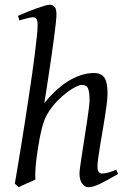

<svg xmlns="http://www.w3.org/2000/svg" viewBox="-20 -762 534 802"><path d="M473.1 -35.2Q427.7 -8.8 398.2 5.6Q368.7 20 348.1 20Q334 20 323 4.6Q312 -10.7 312 -37.1Q312 -45.9 315.2 -68.6Q318.4 -91.3 323 -121.6Q327.6 -151.9 333 -186Q338.4 -220.2 343 -251Q347.7 -281.7 350.8 -306.2Q354 -330.6 354 -341.8Q354 -360.4 352.5 -372.8Q351.1 -385.3 347.4 -393.1Q343.8 -400.9 337.2 -404.1Q330.6 -407.2 319.8 -407.2Q313.5 -407.2 297.4 -399.7Q281.2 -392.1 260.5 -376.7Q239.7 -361.3 217.5 -338.4Q195.3 -315.4 176.8 -284.2Q163.6 -260.7 154.8 -225.8Q146 -190.9 139.2 -147Q134.8 -120.1 132.3 -99.6Q129.9 -79.1 128.7 -63.2Q127.4 -47.4 127.2 -34.9Q127 -22.5 127.9 -12.2Q121.6 -8.8 112.1 -4.6Q102.5 -0.5 92.5 3.9Q82.5 8.3 73.2 12.5Q64 16.6 58.1 20L42 4.9Q46.4 -21.5 53 -60.3Q59.6 -99.1 67.1 -145.8Q74.7 -192.4 82.8 -244.1Q90.8 -295.9 98.6 -347.4Q106.4 -398.9 113.5 -448Q120.6 -497.1 125.7 -538.3Q130.9 -579.6 134 -610.6Q137.2 -641.6 137.2 -657.2Q137.2 -668.5 135.5 -675Q133.8 -681.6 131.1 -684.8Q128.4 -688 124.8 -689Q121.1 -689.9 117.2 -689.9Q112.8 -689.9 103.3 -688Q93.8 -686 84.5 -683.3Q75.2 -680.7 61 -676.8L55.2 -695.8Q75.7 -705.1 96.4 -713.4Q117.2 -721.7 135.3 -728Q153.3 -734.4 167 -738.3Q180.7 -742.2 187 -742.2Q200.7 -742.2 208.3 -733.4Q215.8 -724.6 215.8 -702.1Q215.8 -690.4 212.9 -663.3Q210 -636.2 205.3 -601.1Q200.7 -565.9 194.8 -525.9Q189 -485.8 183.3 -448.5Q177.7 -411.1 172.9 -379.9Q168 -348.6 165 -331.1Q193.4 -366.2 221.2 -390.4Q249 -414.6 275.4 -429.2Q301.8 -443.8 325.9 -450.4Q350.1 -457 372.1 -457Q402.8 -457 416 -437.7Q429.2 -418.5 429.2 -371.1Q429.2 -354 426 -328.6Q422.9 -303.2 418.2 -273.9Q413.6 -244.6 408.2 -213.4Q402.8 -182.1 398.2 -154.1Q393.6 -126 390.4 -102.8Q387.2 -79.6 387.2 -65.9Q387.2 -49.3 393.1 -43.2Q398.9 -37.1 404.8 -37.1Q418.5 -37.1 433.1 -41.3Q447.8 -45.4 465.8 -53.2Z"/></svg>

Font: Akkhara
Style: Italic
Weight: 400
Italic angle: -7°
Designer: J. Victor Gaultney
Version: Version 1.00 June 13, 2006, initial release